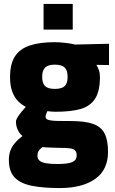

<svg xmlns="http://www.w3.org/2000/svg" viewBox="-20 -729 585 974"><path d="M283 225Q202 225 144 214Q86 203 55.5 172.5Q25 142 25 82Q25 57 32 37Q39 17 54 -1.5Q69 -20 94 -39Q80 -50 70.5 -69.5Q61 -89 61 -112Q61 -121 69 -134Q77 -147 89 -161.5Q101 -176 111 -187Q91 -197 73 -214.5Q55 -232 43 -262Q31 -292 31 -338Q31 -404 55.5 -442.5Q80 -481 130.5 -498Q181 -515 257 -515Q282 -515 312 -511.5Q342 -508 361 -503L533 -507V-399L469 -400Q476 -389 481.5 -373.5Q487 -358 487 -338Q487 -267 462.5 -228.5Q438 -190 388.5 -176Q339 -162 261 -162Q254 -162 241 -163Q228 -164 220 -165Q217 -159 214 -150Q211 -141 211 -137Q211 -130 216 -125.5Q221 -121 234.5 -118.5Q248 -116 273 -115.5Q298 -115 338 -115Q409 -115 450.5 -101Q492 -87 510 -53Q528 -19 528 41Q528 133 462.5 179Q397 225 283 225ZM271 103Q325 103 347 93Q369 83 369 60Q369 43 361 34.5Q353 26 334.5 23.5Q316 21 283 21Q273 21 259.5 20.5Q246 20 233.5 19.5Q221 19 211 18.5Q201 18 196 17Q186 24 180.5 30.5Q175 37 172.5 44Q170 51 170 62Q170 77 180.5 86Q191 95 213 99Q235 103 271 103ZM258 -278Q293 -278 308 -292Q323 -306 323 -339Q323 -372 308 -386.5Q293 -401 258 -401Q224 -401 209 -386.5Q194 -372 194 -339Q194 -306 209 -292Q224 -278 258 -278ZM201 -579V-709H349V-579Z"/></svg>

Font: Cairo Play Black
Style: Regular
Weight: 900
Version: Version 3.119